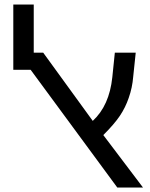

<svg xmlns="http://www.w3.org/2000/svg" viewBox="-20 -833 668 853"><path d="M501 0 116.2 -522.9H39.1V-813H129.9V-599.1H171.9L392.1 -295.9Q465.8 -363.8 479 -490.2L490.2 -599.1H583L571.8 -492.2Q567.9 -443.4 551.8 -397.9Q537.1 -355 512.5 -318.4Q487.8 -281.7 439 -232.9L615.2 0Z"/></svg>

Font: Libra Sans Modern
Style: Regular
Weight: 400
Foundry: Stefan Peev, Context Ltd
Version: Version 1.000